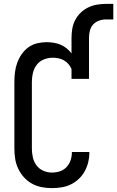

<svg xmlns="http://www.w3.org/2000/svg" viewBox="-20 -960 603 988"><path d="M247 8Q221 8 194.5 3Q168 -2 144.5 -15Q121 -28 103 -48Q85 -68 73.5 -92.5Q62 -117 58 -143.5Q54 -170 54 -196V-539Q54 -563 57 -588Q60 -613 68.5 -636.5Q77 -660 91.5 -681Q106 -702 126 -716.5Q146 -731 170.5 -737Q195 -743 220 -743Q238 -743 256.5 -740Q275 -737 291.5 -730Q308 -723 322.5 -711.5Q337 -700 348 -685V-765Q348 -789 352 -812.5Q356 -836 367 -857Q378 -878 395 -894.5Q412 -911 433.5 -921.5Q455 -932 478.5 -936Q502 -940 525 -940H563V-860H525Q507 -860 489 -853.5Q471 -847 459 -833.5Q447 -820 442.5 -802Q438 -784 438 -765V-554H348V-605Q342 -619 332 -630.5Q322 -642 309 -649.5Q296 -657 281 -660Q266 -663 251 -663Q228 -663 205.5 -654Q183 -645 169 -626.5Q155 -608 149.5 -585Q144 -562 144 -539V-196Q144 -173 149 -150.5Q154 -128 167.5 -109.5Q181 -91 202.5 -81.5Q224 -72 247 -72Q268 -72 288 -78.5Q308 -85 322.5 -100.5Q337 -116 343.5 -136Q350 -156 350 -177Q350 -177 350 -177.5Q350 -178 350 -178H440Q440 -177 440 -176.5Q440 -176 440 -175Q440 -150 434 -125.5Q428 -101 416 -79Q404 -57 385.5 -39.5Q367 -22 344.5 -11Q322 0 297 4Q272 8 247 8Z"/></svg>

Font: Iosevka SS04 Medium
Style: Regular
Weight: 500
Monospace: yes
Designer: Belleve Invis
Foundry: Belleve Invis
Version: Version 19.0.0; ttfautohint (v1.8.4)